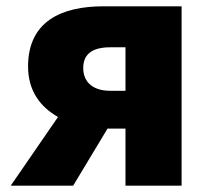

<svg xmlns="http://www.w3.org/2000/svg" viewBox="-20 -589 667 609"><path d="M330 -301C272 -301 244 -331 244 -373C244 -417 272 -439 330 -439H378V-301ZM14 0H212L321 -181H378V0H556V-569H308C176 -569 69 -522 69 -378C69 -300 109 -249 164 -218Z"/></svg>

Font: Noto Sans KR Black
Style: Regular
Weight: 900
Designer: Ryoko NISHIZUKA 西塚涼子 (kana, bopomofo & ideographs); Paul D. Hunt (Latin, Greek & Cyrillic); Sandoll Communications 산돌커뮤니
Foundry: Adobe
Version: Version 2.004;hotconv 1.0.118;makeotfexe 2.5.65603